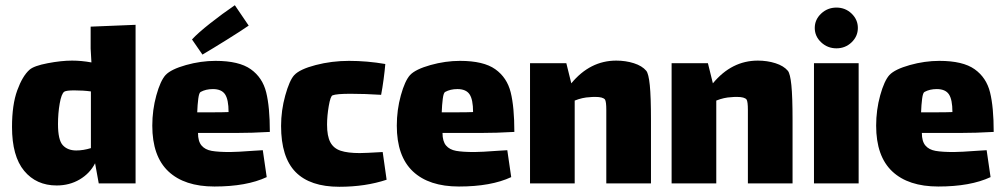

<svg xmlns="http://www.w3.org/2000/svg" viewBox="-20 -702 3843 735"><path d="M499 -607V0H358L344 -77Q324 -38 285 -15Q246 8 197 8Q119 8 72.5 -48Q26 -104 26 -216Q26 -301 46 -356Q66 -411 93 -435Q110 -450 162.5 -460Q215 -470 256 -470Q292 -470 330 -463Q327 -511 327 -516V-600ZM328 -135V-352Q299 -356 264 -356Q234 -356 226 -351Q215 -343 208.5 -305.5Q202 -268 202 -227Q202 -166 220.5 -146Q239 -126 272 -126Q299 -126 328 -135Z M953 -125Q962 -125 986 -127L1001 -24Q924 12 801 12Q686 12 624.5 -46Q563 -104 563 -221Q563 -281 578.5 -337Q594 -393 614 -415Q635 -437 692 -453Q749 -469 805 -469Q895 -469 940 -437Q985 -405 999 -348.5Q1013 -292 1013 -197Q945 -193 880 -193H738Q738 -161 751.5 -145Q765 -129 790 -124.5Q815 -120 860 -120Q885 -120 953 -125ZM735 -272H787Q834 -272 855 -273Q855 -321 841.5 -341Q828 -361 795 -361Q768 -361 748 -350Q742 -347 739 -324Q736 -301 735 -272ZM879 -682 932 -604Q900 -582 847 -549Q794 -516 755 -493L715 -551Q738 -576 785 -613Q832 -650 879 -682Z M1460 -14Q1379 13 1279 13Q1167 13 1111.5 -43.5Q1056 -100 1056 -220Q1056 -279 1072 -336.5Q1088 -394 1106 -414Q1127 -437 1188.5 -453Q1250 -469 1316 -469Q1385 -469 1455 -457Q1453 -432 1448.5 -398.5Q1444 -365 1439 -339Q1377 -343 1322 -343Q1268 -343 1253 -337Q1245 -334 1238.5 -296Q1232 -258 1232 -225Q1232 -181 1244.5 -157.5Q1257 -134 1284 -125Q1311 -116 1357 -116Q1377 -116 1445 -120Z M1889 -125Q1898 -125 1922 -127L1937 -24Q1860 12 1737 12Q1622 12 1560.5 -46Q1499 -104 1499 -221Q1499 -281 1514.5 -337Q1530 -393 1550 -415Q1571 -437 1628 -453Q1685 -469 1741 -469Q1831 -469 1876 -437Q1921 -405 1935 -348.5Q1949 -292 1949 -197Q1881 -193 1816 -193H1674Q1674 -161 1687.5 -145Q1701 -129 1726 -124.5Q1751 -120 1796 -120Q1821 -120 1889 -125ZM1671 -272H1723Q1770 -272 1791 -273Q1791 -321 1777.5 -341Q1764 -361 1731 -361Q1704 -361 1684 -350Q1678 -347 1675 -324Q1672 -301 1671 -272Z M2472 -242V0H2301V-240V-281Q2301 -313 2296 -321Q2288 -331 2259 -331Q2245 -331 2238 -330Q2210 -329 2180 -317V0H2009V-460H2148L2167 -383Q2239 -470 2339 -470Q2375 -470 2406.5 -460Q2438 -450 2454 -431Q2463 -420 2467.5 -376Q2472 -332 2472 -242Z M3014 -242V0H2843V-240V-281Q2843 -313 2838 -321Q2830 -331 2801 -331Q2787 -331 2780 -330Q2752 -329 2722 -317V0H2551V-460H2690L2709 -383Q2781 -470 2881 -470Q2917 -470 2948.5 -460Q2980 -450 2996 -431Q3005 -420 3009.5 -376Q3014 -332 3014 -242Z M3099 -595Q3099 -627 3123.5 -650Q3148 -673 3182 -673Q3216 -673 3240 -650Q3264 -627 3264 -595Q3264 -563 3240 -540Q3216 -517 3182 -517Q3148 -517 3123.5 -540Q3099 -563 3099 -595ZM3096 -460H3267V0H3096Z M3724 -125Q3733 -125 3757 -127L3772 -24Q3695 12 3572 12Q3457 12 3395.5 -46Q3334 -104 3334 -221Q3334 -281 3349.5 -337Q3365 -393 3385 -415Q3406 -437 3463 -453Q3520 -469 3576 -469Q3666 -469 3711 -437Q3756 -405 3770 -348.5Q3784 -292 3784 -197Q3716 -193 3651 -193H3509Q3509 -161 3522.5 -145Q3536 -129 3561 -124.5Q3586 -120 3631 -120Q3656 -120 3724 -125ZM3506 -272H3558Q3605 -272 3626 -273Q3626 -321 3612.5 -341Q3599 -361 3566 -361Q3539 -361 3519 -350Q3513 -347 3510 -324Q3507 -301 3506 -272Z"/></svg>

Font: Lalezar
Style: Regular
Weight: 400
Designer: Borna Izadpanah
Foundry: Borna Izadpanah
Version: Version 1.003